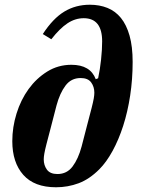

<svg xmlns="http://www.w3.org/2000/svg" viewBox="-20 -780 605 812"><path d="M217 12Q125 12 78.5 -40.5Q32 -93 32 -183Q32 -242 50 -300Q68 -358 101 -403.5Q134 -449 180 -477.5Q226 -506 282 -506Q362 -506 385 -445L395 -449Q403 -486 407.5 -528.5Q412 -571 412 -605Q412 -703 334 -703Q298 -703 265.5 -681.5Q233 -660 197 -614L161 -636Q204 -702 252 -731Q300 -760 360 -760Q401 -760 434.5 -746.5Q468 -733 491.5 -704Q515 -675 528 -629Q541 -583 541 -518Q541 -445 530.5 -376Q520 -307 501 -248Q482 -189 456 -141.5Q430 -94 400 -64Q358 -22 312.5 -5Q267 12 217 12ZM223 -44Q263 -44 287 -76Q311 -108 325 -160Q340 -219 350.5 -258.5Q361 -298 367.5 -323.5Q374 -349 376.5 -363.5Q379 -378 379 -388Q379 -413 365.5 -431.5Q352 -450 321 -450Q281 -450 257 -418Q233 -386 219 -334Q204 -275 193.5 -235.5Q183 -196 176.5 -170.5Q170 -145 167.5 -130.5Q165 -116 165 -106Q165 -81 178.5 -62.5Q192 -44 223 -44Z"/></svg>

Font: IBM Plex Serif
Style: Bold Italic
Weight: 700
Italic angle: -14°
Designer: Mike Abbink, Paul van der Laan, Pieter van Rosmalen
Foundry: Bold Monday
Version: Version 3.001